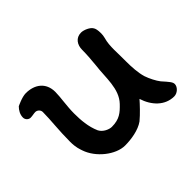

<svg xmlns="http://www.w3.org/2000/svg" viewBox="-102 -594 757 757"><g transform="rotate(-45 276.5 -215.0)"><path d="M34 -337C45 -337 54 -340 63 -340C73 -340 84 -331 84 -319C84 -274 77 -224 77 -160C77 -127 84 -112 87 -102C106 -45 169 4 220 4C255 4 299 -3 327 -23C349 -41 377 -71 390 -86C406 -35 443 4 494 4C512 4 530 -13 530 -29C530 -40 522 -49 498 -76C487 -90 474 -115 467 -136C459 -163 457 -196 457 -228C458 -271 452 -317 463 -353C465 -360 466 -369 466 -376C466 -395 463 -404 460 -409C453 -423 427 -434 412 -434C382 -434 367 -410 367 -383C367 -360 365 -330 362 -301C354 -240 363 -171 321 -127C297 -102 278 -85 235 -85C221 -85 196 -95 186 -115C170 -151 167 -191 167 -228C167 -267 175 -312 175 -340C175 -393 137 -419 89 -419C67 -419 33 -402 33 -402C22 -391 13 -376 13 -359C13 -346 24 -337 34 -337Z"/></g></svg>

Font: Itim
Style: Regular
Weight: 400
Designer: CadsonDemak Team
Foundry: Pablo Impallari
Version: Version 1.002;PS 001.002;hotconv 1.0.88;makeotf.lib2.5.64775